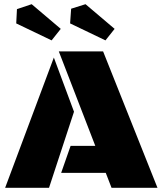

<svg xmlns="http://www.w3.org/2000/svg" viewBox="-20 -892 772 912"><path d="M509.8 0 482.4 -70.8H270.5L315.4 -199.2H432.6L259.3 -647.9H469.7L728 0ZM4.4 0 235.8 -618.7 331.5 -361.3 212.9 0ZM481 -700.2 313 -780.8 317.9 -850.6 386.2 -872.1 524.4 -754.9ZM225.1 -700.2 57.1 -780.8 60.5 -848.6 130.4 -872.1 268.6 -754.9Z"/></svg>

Font: Black Ops One
Style: Regular
Weight: 400
Designer: James Grieshaber, Eben Sorkin
Foundry: Sorkin Type Co.
Version: Version 1.004; ttfautohint (v1.8.4.7-5d5b)